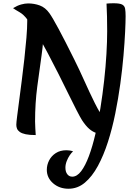

<svg xmlns="http://www.w3.org/2000/svg" viewBox="-20 -823 860 1177"><path d="M400 334Q344 334 305.5 300.5Q267 267 267 218Q267 188 281 160.5Q295 133 322 115.5Q349 98 387 98Q396 98 407 99.5Q418 101 428 105Q419 112 408 128Q397 144 389 164.5Q381 185 381 205Q381 230 392.5 245Q404 260 423 260Q452 260 477.5 226.5Q503 193 525 134Q547 75 564.5 -0.5Q582 -76 595.5 -160Q609 -244 618.5 -329.5Q628 -415 632.5 -492.5Q637 -570 637 -632Q637 -679 636 -721.5Q635 -764 633 -801Q641 -802 654 -802.5Q667 -803 676 -803Q714 -803 729 -795Q744 -787 747 -769.5Q750 -752 750 -724Q750 -690 747 -627Q744 -564 737 -482Q730 -400 717.5 -309Q705 -218 686.5 -126.5Q668 -35 641.5 47.5Q615 130 580 194.5Q545 259 500.5 296.5Q456 334 400 334ZM199 5Q161 5 137.5 0Q114 -5 101.5 -14Q89 -23 84.5 -34Q80 -45 80 -58Q80 -71 85 -110Q90 -149 97.5 -206.5Q105 -264 113.5 -330Q122 -396 129.5 -463.5Q137 -531 142 -591.5Q147 -652 147 -695Q147 -733 143.5 -757Q140 -781 133 -796Q184 -783 208.5 -762.5Q233 -742 240.5 -715.5Q248 -689 248 -657Q248 -576 235 -485Q222 -394 208.5 -292.5Q195 -191 195 -78Q195 -57 196.5 -36Q198 -15 199 5ZM627 0Q597 0 573 -7Q549 -14 527.5 -32.5Q506 -51 483 -86Q471 -105 449.5 -147Q428 -189 400 -246Q372 -303 340 -367Q308 -431 274.5 -494Q241 -557 209 -611.5Q177 -666 148 -703Q125 -734 99.5 -748.5Q74 -763 60 -773Q86 -789 109.5 -795.5Q133 -802 152 -802Q190 -802 224 -789.5Q258 -777 283 -742Q301 -717 339.5 -645.5Q378 -574 434 -461Q466 -397 497.5 -326.5Q529 -256 561 -191.5Q593 -127 627 -81Z"/></svg>

Font: Merienda
Style: Bold
Weight: 700
Designer: Eduardo Rodriguez Tunni
Foundry: Eduardo Rodriguez Tunni
Version: Version 2.001